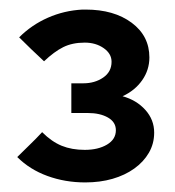

<svg xmlns="http://www.w3.org/2000/svg" viewBox="-20 -726 366 401"><path d="M16 -345ZM302 -449Q302 -426 291 -407Q280 -388 260.5 -374Q241 -360 215 -352.5Q189 -345 158 -345Q116 -345 79 -358.5Q42 -372 16 -398Q30 -412 42.5 -424Q55 -436 68 -450Q88 -430 109 -421.5Q130 -413 157 -413Q185 -413 203.5 -424Q222 -435 222 -454Q222 -471 205.5 -480.5Q189 -490 163 -490H129V-552H154Q178 -552 195.5 -564Q213 -576 213 -597Q213 -614 196.5 -625.5Q180 -637 157 -637Q131 -637 112 -627.5Q93 -618 72 -598Q58 -611 45.5 -623Q33 -635 20 -648Q46 -674 80 -689Q114 -704 152 -706H159Q218 -706 255 -678.5Q292 -651 292 -606Q292 -580 277 -558.5Q262 -537 236 -525Q265 -517 283.5 -496.5Q302 -476 302 -449Z"/></svg>

Font: Rosa Sans SemiBold
Style: Regular
Weight: 600
Designer: Pentagram / MCKL
Foundry: Pentagram / MCKL
Version: Version 1.005;September 16, 2019;FontCreator 11.5.0.2425 64-